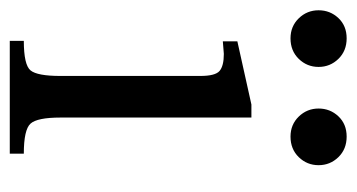

<svg xmlns="http://www.w3.org/2000/svg" viewBox="-242 -528 712 383"><g transform="rotate(90 113.5 -336.0)"><path d="M228 -28V0H3V-28Q51 -28 62 -41.5Q73 -55 73 -101V-380Q73 -410 63 -418.5Q53 -427 29 -427Q4 -425 4 -425V-454L130 -482H156V-101Q156 -55 168 -41.5Q180 -28 228 -28ZM-2 -560Q-26 -560 -42 -576.5Q-58 -593 -58 -616Q-58 -639 -42.5 -655.5Q-27 -672 -2 -672Q23 -672 39 -655.5Q55 -639 55 -616Q55 -593 39 -576.5Q23 -560 -2 -560ZM194 -560Q170 -560 154 -576.5Q138 -593 138 -616Q138 -639 153.5 -655.5Q169 -672 194 -672Q219 -672 235 -655.5Q251 -639 251 -616Q251 -593 235 -576.5Q219 -560 194 -560Z"/></g></svg>

Font: myMathFont
Style: Regular
Weight: 400
Designer: Ross Mills, John Hudson & Paul Hanslow, Tiro Typeworks Ltd; with prior portions MicroPress Inc., and Coen Hoffman. Math 
Foundry: Tiro Typeworks Ltd
Version: Version 2.13 b171